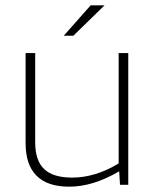

<svg xmlns="http://www.w3.org/2000/svg" viewBox="-20 -693 581 720"><path d="M239 7Q158 7 117 -34Q76 -75 76 -156V-494H112V-159Q112 -91 145.5 -59Q179 -27 251 -27Q293 -27 336.5 -40Q380 -53 425 -80V-494H461V0H430L427 -50H426Q376 -21 330 -7Q284 7 239 7ZM320 -673H372L255 -559H219Z"/></svg>

Font: Blinker ExtraLight
Style: Regular
Weight: 200
Designer: Juergen Huber
Foundry: supertype
Version: Version 1.017;hotconv 1.0.117;makeotfexe 2.5.65602